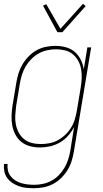

<svg xmlns="http://www.w3.org/2000/svg" viewBox="-23 -770 543 1013"><path d="M157 223Q136 223 116 221Q96 219 77.5 212.5Q59 206 43 195.5Q27 185 15.5 169.5Q4 154 0 135Q-4 116 -2 95H17Q15 113 19 130Q23 147 33.5 160Q44 173 58 182Q72 191 88.5 196Q105 201 123 203Q141 205 158 205Q181 205 204 200Q227 195 248.5 183.5Q270 172 287.5 154Q305 136 317.5 114.5Q330 93 337 70.5Q344 48 348 25L368 -100Q355 -75 336 -53.5Q317 -32 292.5 -18Q268 -4 241 2Q214 8 188 8Q161 8 136 1.5Q111 -5 91 -20.5Q71 -36 59 -58.5Q47 -81 42 -106.5Q37 -132 38 -159Q39 -186 43 -213L63 -333Q67 -358 74.5 -382.5Q82 -407 95.5 -430Q109 -453 128 -472.5Q147 -492 170.5 -505Q194 -518 219.5 -523Q245 -528 270 -528Q298 -528 325 -520.5Q352 -513 371.5 -496Q391 -479 403 -455Q415 -431 419 -404L438 -520H458L367 28Q363 53 355.5 78Q348 103 334 126Q320 149 300.5 168.5Q281 188 257 200.5Q233 213 207.5 218Q182 223 157 223ZM192 -10Q215 -10 238.5 -14.5Q262 -19 283.5 -31Q305 -43 323 -60.5Q341 -78 353.5 -99Q366 -120 372.5 -143Q379 -166 383 -189L403 -309Q407 -333 408 -357.5Q409 -382 405 -405Q401 -428 390 -448.5Q379 -469 361.5 -483.5Q344 -498 321 -504Q298 -510 273 -510Q250 -510 226.5 -505Q203 -500 182 -488.5Q161 -477 143 -459Q125 -441 112.5 -420Q100 -399 93 -376Q86 -353 82 -330L62 -210Q59 -186 57.5 -161.5Q56 -137 60.5 -114Q65 -91 75.5 -71Q86 -51 103.5 -36.5Q121 -22 144 -16Q167 -10 192 -10ZM280 -600 204 -740 221 -748 296 -618 415 -750 429 -738 306 -600Z"/></svg>

Font: Iosevka Term Curly Th Obl
Style: Regular
Weight: 100
Italic angle: -9°
Designer: Belleve Invis
Foundry: Belleve Invis
Version: Version 32.3.0